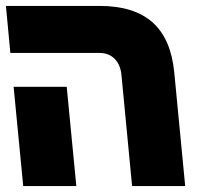

<svg xmlns="http://www.w3.org/2000/svg" viewBox="-52 -629 672 649"><path d="M285 -450H-17L-32 -609H284.5Q401 -609 463.5 -553.5Q526 -498 537 -384.5L574 0H394.5L358.5 -376Q355 -411 335.2 -430.5Q315.5 -450 285 -450ZM-6 -335.5H173.5L206 0H26.5Z"/></svg>

Font: JuliaMono Black
Style: Italic
Weight: 900
Italic angle: -9°
Monospace: yes
Designer: cormullion
Foundry: corm
Version: Version 0.057; ttfautohint (v1.8.4)